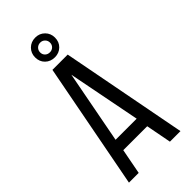

<svg xmlns="http://www.w3.org/2000/svg" viewBox="-274 -944 1004 1004"><g transform="rotate(-45 228.5 -441.5)"><path d="M220 -883Q251 -883 272 -862Q293 -841 293 -810Q293 -778 272 -757.5Q251 -737 220 -737Q188 -737 167 -757.5Q146 -778 146 -810Q146 -841 167 -862Q188 -883 220 -883ZM220 -846Q204 -846 193.5 -835.5Q183 -825 183 -810Q183 -794 193.5 -784Q204 -774 220 -774Q235 -774 245.5 -784Q256 -794 256 -810Q256 -825 245.5 -835.5Q235 -846 220 -846ZM129 -141 102 0H30L164 -700H277L411 0H333L306 -141ZM139 -208H295L216 -612Z"/></g></svg>

Font: Bebas Neue Regular
Style: Regular
Weight: 400
Designer: Ryoichi Tsunekawa & LGV (GE)
Foundry: Free Software Foundation, Inc.
Version: Version 1.003 August 13, 2016